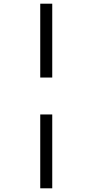

<svg xmlns="http://www.w3.org/2000/svg" viewBox="-20 -780 501 1040"><path d="M198 -360V-760H263V-360ZM198 240V-160H263V240Z"/></svg>

Font: Noto Serif ExtraCondensed Extra
Style: Regular
Weight: 800
Width: 3
Designer: Monotype Design Team
Foundry: Monotype Imaging Inc.
Version: Version 1.002